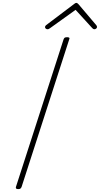

<svg xmlns="http://www.w3.org/2000/svg" viewBox="-20 -1292 690 1326"><path d="M106 14Q95 14 91.5 10Q88 6 90 -1L419 -1020Q422 -1028 426.5 -1031.5Q431 -1035 444 -1035Q454 -1035 458 -1031.5Q462 -1028 458 -1020L129 -1Q126 6 121.5 10Q117 14 106 14ZM308 -1090Q301 -1090 296 -1094.5Q291 -1099 291 -1105Q291 -1109 292.5 -1111.5Q294 -1114 298 -1118L490 -1263Q496 -1268 499.5 -1270Q503 -1272 507 -1272Q511 -1272 514 -1270Q517 -1268 522 -1263L645 -1118Q647 -1116 648.5 -1112.5Q650 -1109 650 -1106Q650 -1099 644 -1094.5Q638 -1090 632 -1090Q628 -1090 625 -1091.5Q622 -1093 618 -1097L502 -1224L325 -1097Q318 -1092 315 -1091Q312 -1090 308 -1090Z"/></svg>

Font: Playwrite CO Thin
Style: Regular
Weight: 250
Version: Version 1.002